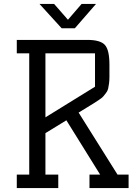

<svg xmlns="http://www.w3.org/2000/svg" viewBox="-20 -952 686 972"><path d="M575 -68H631V0H433V-68H487L316 -343L210 -278V-68H275V0H65V-68H128V-682H65V-750H422Q488 -750 511 -724.5Q534 -699 534 -625V-563Q534 -544 532 -529.5Q530 -515 527.5 -503.5Q525 -492 516.5 -481Q508 -470 502.5 -463.5Q497 -457 480.5 -446Q464 -435 454.5 -429Q445 -423 419.5 -407.5Q394 -392 378 -382ZM210 -682V-358L461 -513V-682ZM466 -932 359 -809H292L180 -932H254L324 -852L393 -932Z"/></svg>

Font: Kelly Slab
Style: Regular
Weight: 400
Designer: Denis Masharov
Foundry: Denis Masharov
Version: Version 1.001